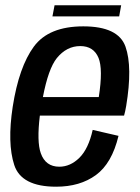

<svg xmlns="http://www.w3.org/2000/svg" viewBox="-20 -700 530 725"><path d="M192 5Q60.5 5 33.8 -77Q7 -159 28 -297Q51.5 -447.5 107.8 -524Q164 -600.5 294.5 -600.5Q426.5 -600.5 453.8 -524Q481 -447.5 456.5 -300Q453 -279 448.5 -263.5H130.5Q118.5 -165 134 -121.5Q152 -70.5 204 -70.5Q245.5 -70.5 279.8 -104.2Q314 -138 330 -209.5L427.5 -187Q402.5 -83 342.2 -39Q282 5 192 5ZM142 -333.5H353Q369.5 -439 352 -481.5Q333.5 -526 283 -526Q231.5 -526 194.5 -480.5Q162.5 -440.5 142 -333.5ZM178 -638 186 -680H437.5L430 -638Z"/></svg>

Font: Anybody Medium
Style: Italic
Weight: 500
Italic angle: -10°
Designer: Tyler Finck
Foundry: Etcetera Type Company
Version: Version 1.010; ttfautohint (v1.8.3) -l 8 -r 50 -G 200 -x 14 